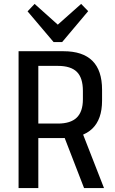

<svg xmlns="http://www.w3.org/2000/svg" viewBox="-20 -962 590 982"><path d="M75 -700H305Q403 -700 452.5 -651Q502 -602 502 -503V-447Q502 -352 452 -304Q402 -256 305 -256H171V-330H276Q341 -330 372.5 -360.5Q404 -391 404 -454V-497Q404 -564 373 -594.5Q342 -625 276 -625H153L176 -654V0H75ZM302 -279H403L512 0H410ZM431 -905 298 -747H254L121 -904L157 -942L300 -814H251L395 -942Z"/></svg>

Font: Pathway Extreme SemiCondensed Medium
Style: Regular
Weight: 500
Width: 4
Version: Version 1.001;gftools[0.9.26]